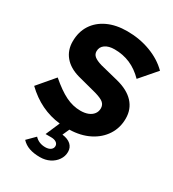

<svg xmlns="http://www.w3.org/2000/svg" viewBox="-225 -833 1092 1210"><g transform="rotate(30 321.0 -228.5)"><path d="M258 253Q213 253 180 241.5Q147 230 124 205L179 150Q209 182 256 182Q280 182 294.5 171.5Q309 161 309 144Q309 128 295 118.5Q281 109 258 109H217L261 7Q116 -9 3 -118L105 -238Q172 -180 225 -154Q278 -128 333 -128Q365 -128 388.5 -137.5Q412 -147 425 -164.5Q438 -182 438 -205Q438 -230 420.5 -245Q403 -260 358 -273L217 -310Q147 -330 110 -374.5Q73 -419 73 -482Q73 -552 106 -603Q139 -654 199 -682Q259 -710 340 -710Q430 -710 509 -680.5Q588 -651 642 -597L540 -479Q494 -526 441.5 -548.5Q389 -571 328 -571Q285 -571 259.5 -553Q234 -535 234 -504Q234 -482 251 -468Q268 -454 305 -443L437 -410Q520 -389 563 -342.5Q606 -296 606 -228Q606 -160 571.5 -107Q537 -54 475.5 -23Q414 8 333 10L311 59Q352 64 374 84Q396 104 396 136Q396 168 377.5 195Q359 222 328 237.5Q297 253 258 253Z"/></g></svg>

Font: Red Hat Text VF
Style: Italic
Weight: 400
Italic angle: -12°
Designer: Pentagram, MCKL
Foundry: Pentagram, MCKL
Version: Version 1.023